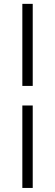

<svg xmlns="http://www.w3.org/2000/svg" viewBox="-20 -730 278 971"><path d="M145.5 -710.5V-295.5H93V-710.5ZM145.5 -196.5V220.5H93V-196.5Z"/></svg>

Font: Anek Kannada Light
Style: Regular
Weight: 300
Designer: Vaishnavi Murthy, Maithili Shingre (Kannada) & Yesha Goshar (Latin)
Foundry: Ek Type
Version: Version 1.003